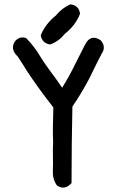

<svg xmlns="http://www.w3.org/2000/svg" viewBox="-20 -842 540 866"><path d="M231.9 -772Q259.3 -805.7 296.4 -821.8L297.9 -822.3H299.3Q317.4 -819.8 327.9 -809.3Q338.4 -798.8 340.8 -780.8V-779.3L340.3 -778.3Q319.3 -726.1 272.9 -689.9Q246.1 -656.2 208 -642.1L206.5 -641.6H205.6Q188 -644 177.5 -654.3Q167 -664.6 164.1 -681.6V-683.6L164.6 -685.1Q186.5 -735.8 231.9 -772ZM50.8 -659.2Q69.8 -678.7 96.2 -670.9L97.7 -670.4L99.1 -668.9Q117.7 -649.9 133.8 -628.9Q149.9 -607.9 163.1 -585Q174.8 -564.9 199.2 -531.7Q223.6 -498.5 234.9 -482.9Q244.6 -469.2 260.3 -446.3Q294.9 -502 322.8 -560.1Q342.3 -600.1 362.8 -639.2Q366.7 -646.5 370.6 -652.3Q382.3 -669.4 398.9 -671.4Q415.5 -673.3 434.1 -660.2L434.6 -659.7L435.1 -659.2Q447.3 -645.5 448.2 -630.1Q449.2 -614.7 438.5 -599.6Q418 -560.5 398.9 -521Q387.7 -496.6 373.5 -470.7Q359.4 -444.8 342.8 -417.5Q326.2 -390.1 306.6 -361.3Q305.7 -276.4 303.7 -191.4Q303.7 -105.5 302.7 -18.6V-16.1L300.8 -14.6Q295.9 -9.3 290.5 -5.4V-4.9Q264.6 13.2 237.8 -4.9L236.8 -5.4L236.3 -6.3Q216.8 -34.2 218.3 -70.3Q219.7 -103.5 218.8 -135.7Q217.8 -168 219.7 -202.1Q218.3 -226.6 218.5 -264.9Q218.8 -303.2 220.7 -357.4Q187 -400.4 166 -429.2Q155.3 -443.8 144.3 -459.5Q133.3 -475.1 122.1 -491.2Q99.6 -523.9 86.9 -545.4Q82.5 -552.2 78.1 -559.1Q73.7 -565.9 69.1 -573Q64.5 -580.1 60.1 -586.9Q41.5 -604 38.8 -622.3Q36.1 -640.6 49.8 -658.7L50.3 -659.2Z"/></svg>

Font: NaikaiFont
Style: SemiBold
Weight: 600
Version: Version 1.89